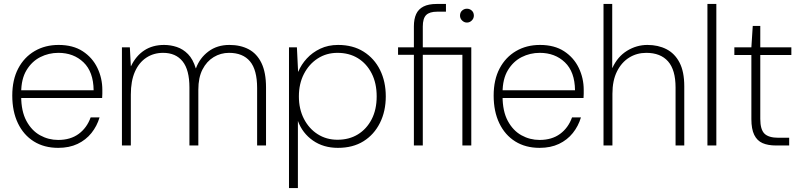

<svg xmlns="http://www.w3.org/2000/svg" viewBox="-20 -735 4047 970"><path d="M274 12Q203 12 151 -20.5Q99 -53 70.5 -112.5Q42 -172 42 -252Q42 -332 72 -389Q102 -446 155 -477Q208 -508 276 -508Q349 -508 398 -476Q447 -444 472 -392Q497 -340 497 -281Q497 -271 497 -261.5Q497 -252 496 -240H75V-279H453Q452 -372 402 -420Q352 -468 275 -468Q226 -468 183.5 -446.5Q141 -425 114 -380.5Q87 -336 87 -267V-249Q87 -173 113.5 -124Q140 -75 182.5 -51.5Q225 -28 274 -28Q336 -28 377.5 -58.5Q419 -89 438 -142H483Q470 -98 442 -63Q414 -28 372 -8Q330 12 274 12Z M596 0V-496H636L641 -401H642Q667 -453 709 -480.5Q751 -508 809 -508Q842 -508 873.5 -497.5Q905 -487 930 -461.5Q955 -436 969 -390H970Q989 -442 1033 -475Q1077 -508 1139 -508Q1195 -508 1236.5 -486Q1278 -464 1301 -416.5Q1324 -369 1324 -293V0H1279V-290Q1279 -382 1243 -425Q1207 -468 1137 -468Q1095 -468 1059.5 -446.5Q1024 -425 1003 -384Q982 -343 982 -282V0H937V-293Q937 -382 902.5 -425Q868 -468 804 -468Q756 -468 719 -443.5Q682 -419 661.5 -372.5Q641 -326 641 -257V0Z M1440 215V-496H1480L1486 -373H1487Q1502 -409 1530 -439.5Q1558 -470 1598 -489Q1638 -508 1688 -508Q1763 -508 1817 -474Q1871 -440 1900 -381.5Q1929 -323 1929 -248Q1929 -173 1899.5 -114Q1870 -55 1816.5 -21.5Q1763 12 1687 12Q1614 12 1561 -25Q1508 -62 1485 -124V215ZM1685 -29Q1744 -29 1788 -56Q1832 -83 1857.5 -132Q1883 -181 1883 -248Q1883 -315 1857.5 -364.5Q1832 -414 1788 -441Q1744 -468 1685 -468Q1629 -468 1585 -439.5Q1541 -411 1515.5 -361.5Q1490 -312 1490 -248Q1490 -184 1515.5 -134.5Q1541 -85 1585 -57Q1629 -29 1685 -29Z M2071 0V-458H1991V-496H2071V-602Q2071 -639 2082.5 -664Q2094 -689 2119.5 -702Q2145 -715 2186 -715H2233V-676H2189Q2150 -676 2133 -659Q2116 -642 2116 -601V-496H2361V0H2316V-458H2116V0ZM2339 -621Q2325 -621 2314.5 -631.5Q2304 -642 2304 -656Q2304 -672 2314.5 -681.5Q2325 -691 2339 -691Q2353 -691 2363.5 -681.5Q2374 -672 2374 -656Q2374 -642 2363.5 -631.5Q2353 -621 2339 -621Z M2706 12Q2635 12 2583 -20.5Q2531 -53 2502.5 -112.5Q2474 -172 2474 -252Q2474 -332 2504 -389Q2534 -446 2587 -477Q2640 -508 2708 -508Q2781 -508 2830 -476Q2879 -444 2904 -392Q2929 -340 2929 -281Q2929 -271 2929 -261.5Q2929 -252 2928 -240H2507V-279H2885Q2884 -372 2834 -420Q2784 -468 2707 -468Q2658 -468 2615.5 -446.5Q2573 -425 2546 -380.5Q2519 -336 2519 -267V-249Q2519 -173 2545.5 -124Q2572 -75 2614.5 -51.5Q2657 -28 2706 -28Q2768 -28 2809.5 -58.5Q2851 -89 2870 -142H2915Q2902 -98 2874 -63Q2846 -28 2804 -8Q2762 12 2706 12Z M3029 0V-715H3073V-392H3074Q3100 -449 3148 -478.5Q3196 -508 3251 -508Q3305 -508 3347 -486.5Q3389 -465 3413 -419Q3437 -373 3437 -299V0H3393V-293Q3393 -382 3355 -425Q3317 -468 3245 -468Q3197 -468 3158.5 -444Q3120 -420 3097 -374Q3074 -328 3074 -261V0Z M3554 0V-715H3599V0Z M3900 0Q3860 0 3832.5 -12Q3805 -24 3790.5 -53.5Q3776 -83 3776 -133V-457H3690V-496H3776L3783 -604H3821V-496H3978V-457H3821V-134Q3821 -81 3842 -60Q3863 -39 3913 -39H3967V0Z"/></svg>

Font: DM Sans 28pt ExtraLight
Style: Regular
Weight: 250
Version: Version 4.004;gftools[0.9.30]